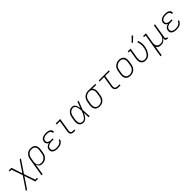

<svg xmlns="http://www.w3.org/2000/svg" viewBox="572 -2922 5304 5304"><g transform="rotate(-45 3224.5 -270.0)"><path d="M-1 215 247 -155 134 -482H63V-520H169L275 -198L491 -520H539L291 -150L404 177H475V215H369L263 -107L47 215Z M610 215 700 -326Q704 -352 712.5 -378.5Q721 -405 736.5 -429Q752 -453 773 -473Q794 -493 819.5 -505.5Q845 -518 872 -523Q899 -528 926 -528Q955 -528 983.5 -521.5Q1012 -515 1035.5 -500Q1059 -485 1074.5 -461.5Q1090 -438 1097 -410.5Q1104 -383 1103.5 -353.5Q1103 -324 1098 -294L1082 -194Q1077 -168 1068.5 -142Q1060 -116 1045 -92Q1030 -68 1009 -48Q988 -28 963 -15Q938 -2 911.5 3Q885 8 858 8Q830 8 803 1Q776 -6 756 -23Q736 -40 724.5 -64Q713 -88 708 -114L653 215ZM850 -30Q873 -30 895.5 -34.5Q918 -39 939 -50Q960 -61 978 -77.5Q996 -94 1009 -114Q1022 -134 1029 -156Q1036 -178 1040 -201L1056 -301Q1060 -324 1061 -347.5Q1062 -371 1057 -393Q1052 -415 1040.5 -434Q1029 -453 1011 -466Q993 -479 970.5 -484.5Q948 -490 925 -490Q903 -490 880.5 -485.5Q858 -481 837.5 -470Q817 -459 800 -442Q783 -425 771 -405Q759 -385 752 -363Q745 -341 742 -319L726 -223Q722 -200 721 -176.5Q720 -153 724 -131Q728 -109 738.5 -89Q749 -69 766 -55.5Q783 -42 805 -36Q827 -30 850 -30Z M1447 8Q1422 8 1397 5.5Q1372 3 1349 -4.5Q1326 -12 1306 -25Q1286 -38 1272.5 -57.5Q1259 -77 1255 -101.5Q1251 -126 1255 -151Q1259 -174 1270.5 -195.5Q1282 -217 1301 -232.5Q1320 -248 1342 -257.5Q1364 -267 1387 -273Q1368 -280 1352 -292Q1336 -304 1325.5 -321Q1315 -338 1312 -359.5Q1309 -381 1313 -402Q1316 -423 1326.5 -443.5Q1337 -464 1354.5 -479Q1372 -494 1393 -503.5Q1414 -513 1435.5 -518.5Q1457 -524 1478.5 -526Q1500 -528 1521 -528Q1543 -528 1565 -526Q1587 -524 1608 -518.5Q1629 -513 1647.5 -503Q1666 -493 1679.5 -477.5Q1693 -462 1699 -441Q1705 -420 1702 -398Q1701 -396 1701 -394Q1701 -392 1700 -390H1658Q1658 -392 1658.5 -393.5Q1659 -395 1659 -396Q1661 -412 1656 -427.5Q1651 -443 1640.5 -454Q1630 -465 1615.5 -472Q1601 -479 1586 -483Q1571 -487 1554.5 -488.5Q1538 -490 1521 -490Q1504 -490 1487.5 -488.5Q1471 -487 1454 -483Q1437 -479 1420.5 -472.5Q1404 -466 1389.5 -455Q1375 -444 1366 -428.5Q1357 -413 1354 -396Q1352 -379 1355 -362Q1358 -345 1368 -332Q1378 -319 1392.5 -310.5Q1407 -302 1423 -297.5Q1439 -293 1456.5 -291.5Q1474 -290 1492 -290H1551L1545 -251H1485Q1466 -251 1447.5 -249.5Q1429 -248 1409.5 -244Q1390 -240 1371.5 -232.5Q1353 -225 1336.5 -212.5Q1320 -200 1310 -182.5Q1300 -165 1297 -146Q1294 -127 1298 -108.5Q1302 -90 1313 -76Q1324 -62 1339.5 -53Q1355 -44 1372.5 -39Q1390 -34 1409 -32Q1428 -30 1447 -30Q1465 -30 1483.5 -32Q1502 -34 1520.5 -38Q1539 -42 1557 -50Q1575 -58 1590.5 -70Q1606 -82 1617 -98.5Q1628 -115 1631 -134H1674Q1667 -98 1643 -68Q1619 -38 1586 -21Q1553 -4 1517.5 2Q1482 8 1447 8Z M2084 0Q2066 0 2048 -3Q2030 -6 2015 -14Q2000 -22 1989 -35.5Q1978 -49 1972.5 -65.5Q1967 -82 1967 -100.5Q1967 -119 1970 -137L2027 -482H1900V-520H2076L2012 -131Q2009 -113 2011 -95Q2013 -77 2023 -63.5Q2033 -50 2049.5 -44Q2066 -38 2084 -38H2147V0Z M2468 8Q2440 8 2413 1Q2386 -6 2365.5 -23Q2345 -40 2332.5 -63.5Q2320 -87 2315 -114Q2310 -141 2311.5 -169Q2313 -197 2317 -226L2334 -326Q2338 -351 2345.5 -376Q2353 -401 2366.5 -425Q2380 -449 2399 -469Q2418 -489 2441.5 -503Q2465 -517 2491 -522.5Q2517 -528 2543 -528Q2565 -528 2586 -520Q2607 -512 2622 -497Q2637 -482 2647.5 -462.5Q2658 -443 2664.5 -422.5Q2671 -402 2675.5 -380.5Q2680 -359 2684 -337Q2700 -383 2716 -428.5Q2732 -474 2749 -520H2792Q2767 -454 2742.5 -388Q2718 -322 2692 -257Q2697 -193 2700 -128.5Q2703 -64 2707 0H2664Q2663 -45 2662 -90Q2661 -135 2660 -180Q2650 -159 2639 -137.5Q2628 -116 2615 -96Q2602 -76 2587 -57.5Q2572 -39 2553.5 -24Q2535 -9 2512.5 -0.5Q2490 8 2468 8ZM2468 -30Q2493 -30 2516.5 -43.5Q2540 -57 2558 -77Q2576 -97 2589.5 -120Q2603 -143 2615 -166.5Q2627 -190 2637 -214Q2647 -238 2656 -263Q2655 -286 2652.5 -310Q2650 -334 2646 -357Q2642 -380 2635.5 -402.5Q2629 -425 2617.5 -444.5Q2606 -464 2586 -477Q2566 -490 2543 -490Q2521 -490 2500 -484.5Q2479 -479 2460.5 -467Q2442 -455 2427 -438Q2412 -421 2401.5 -401Q2391 -381 2385 -360.5Q2379 -340 2376 -319L2359 -219Q2356 -197 2354.5 -175Q2353 -153 2356 -132Q2359 -111 2367 -91.5Q2375 -72 2390 -57.5Q2405 -43 2425.5 -36.5Q2446 -30 2468 -30Z M3098 8Q3068 8 3039.5 1.5Q3011 -5 2988 -20Q2965 -35 2949.5 -58.5Q2934 -82 2926.5 -109.5Q2919 -137 2919.5 -166.5Q2920 -196 2925 -226L2942 -326Q2946 -352 2955 -378Q2964 -404 2979 -427.5Q2994 -451 3015.5 -470.5Q3037 -490 3062 -502.5Q3087 -515 3113.5 -521.5Q3140 -528 3166 -528Q3170 -528 3173.5 -528Q3177 -528 3181 -528L3449 -520L3443 -482L3290 -486Q3310 -471 3322.5 -448.5Q3335 -426 3340.5 -401Q3346 -376 3345.5 -348.5Q3345 -321 3340 -294L3324 -194Q3319 -168 3310.5 -141.5Q3302 -115 3287 -91Q3272 -67 3250.5 -47Q3229 -27 3204 -14.5Q3179 -2 3151.5 3Q3124 8 3098 8ZM3098 -30Q3120 -30 3142.5 -34.5Q3165 -39 3185.5 -50Q3206 -61 3223.5 -78Q3241 -95 3252.5 -115Q3264 -135 3271 -157Q3278 -179 3282 -201L3298 -301Q3302 -323 3303 -345Q3304 -367 3300.5 -387.5Q3297 -408 3288 -427Q3279 -446 3264 -460Q3249 -474 3229 -481Q3209 -488 3187 -489L3175 -490Q3172 -490 3169 -490Q3166 -490 3163 -490Q3142 -490 3120 -484Q3098 -478 3078 -467Q3058 -456 3041.5 -439.5Q3025 -423 3013 -403Q3001 -383 2994 -362Q2987 -341 2984 -319L2967 -219Q2963 -196 2962.5 -172.5Q2962 -149 2967 -127Q2972 -105 2983.5 -86Q2995 -67 3012.5 -54Q3030 -41 3052.5 -35.5Q3075 -30 3098 -30Z M3830 0Q3809 0 3788.5 -3.5Q3768 -7 3750.5 -16.5Q3733 -26 3720 -41Q3707 -56 3701 -75.5Q3695 -95 3695 -116Q3695 -137 3698 -158L3752 -482H3576L3582 -520H3978L3971 -482H3795L3740 -152Q3737 -129 3739 -107Q3741 -85 3754 -68.5Q3767 -52 3787.5 -45Q3808 -38 3830 -38H3911V0Z M4298 8Q4269 8 4240.5 2Q4212 -4 4188.5 -19.5Q4165 -35 4149.5 -58.5Q4134 -82 4126.5 -109Q4119 -136 4119.5 -166Q4120 -196 4125 -226L4142 -326Q4146 -353 4155 -379.5Q4164 -406 4180 -430.5Q4196 -455 4218.5 -474.5Q4241 -494 4267 -506Q4293 -518 4320 -524.5Q4347 -531 4375 -531Q4404 -531 4432.5 -523.5Q4461 -516 4484.5 -500.5Q4508 -485 4524 -462Q4540 -439 4547 -411.5Q4554 -384 4553.5 -354Q4553 -324 4548 -294L4532 -194Q4527 -167 4518 -140.5Q4509 -114 4493 -89.5Q4477 -65 4455 -45.5Q4433 -26 4407 -13.5Q4381 -1 4353 3.5Q4325 8 4298 8ZM4299 -30Q4322 -30 4345 -34.5Q4368 -39 4389 -49.5Q4410 -60 4428 -77Q4446 -94 4458.5 -114Q4471 -134 4478.5 -156Q4486 -178 4490 -201L4506 -301Q4510 -324 4510.5 -348Q4511 -372 4506 -394Q4501 -416 4489.5 -435Q4478 -454 4459.5 -466.5Q4441 -479 4418.5 -484.5Q4396 -490 4372 -490Q4349 -490 4326.5 -485Q4304 -480 4283 -469.5Q4262 -459 4244.5 -442.5Q4227 -426 4214.5 -405.5Q4202 -385 4194.5 -363.5Q4187 -342 4184 -319L4167 -219Q4163 -196 4162.5 -172.5Q4162 -149 4167 -127Q4172 -105 4183.5 -86Q4195 -67 4213 -54Q4231 -41 4253.5 -35.5Q4276 -30 4299 -30Z M4894 8Q4865 8 4837.5 1Q4810 -6 4788.5 -22Q4767 -38 4753 -61.5Q4739 -85 4733 -112Q4727 -139 4728 -168Q4729 -197 4733 -226L4776 -482H4713V-520H4825L4775 -219Q4772 -197 4771 -174Q4770 -151 4774 -130Q4778 -109 4787.5 -89.5Q4797 -70 4813.5 -56.5Q4830 -43 4851 -36.5Q4872 -30 4895 -30Q4923 -30 4952 -40.5Q4981 -51 5003.5 -72Q5026 -93 5042.5 -119Q5059 -145 5071 -172.5Q5083 -200 5091 -228Q5099 -256 5104 -285Q5114 -344 5108 -401.5Q5102 -459 5082 -511L5122 -525Q5144 -468 5150.5 -405.5Q5157 -343 5146 -279Q5140 -245 5130 -212.5Q5120 -180 5105.5 -148.5Q5091 -117 5070.5 -87.5Q5050 -58 5022.5 -35.5Q4995 -13 4961 -2.5Q4927 8 4894 8ZM4985 -588 4959 -612 5100 -755 5132 -725Z M5260 215 5376 -482H5313V-520H5425L5375 -219Q5371 -196 5370.5 -173Q5370 -150 5374 -128.5Q5378 -107 5388.5 -87.5Q5399 -68 5416 -55Q5433 -42 5454.5 -36Q5476 -30 5499 -30Q5521 -30 5543 -34.5Q5565 -39 5585.5 -49.5Q5606 -60 5623 -76.5Q5640 -93 5652 -112.5Q5664 -132 5670.5 -153.5Q5677 -175 5681 -197L5735 -520H5778L5705 -81Q5703 -71 5704.5 -61Q5706 -51 5712 -44Q5718 -37 5727.5 -33.5Q5737 -30 5747 -30H5762V8H5741Q5723 8 5705.5 3Q5688 -2 5676.5 -14.5Q5665 -27 5662 -45Q5659 -63 5662 -81L5664 -95Q5651 -71 5632.5 -50.5Q5614 -30 5590.5 -16.5Q5567 -3 5541 2.5Q5515 8 5490 8Q5468 8 5446.5 4Q5425 0 5407 -9Q5389 -18 5374.5 -32.5Q5360 -47 5350 -65L5303 215Z M6097 8Q6072 8 6047 5.5Q6022 3 5999 -4.5Q5976 -12 5956 -25Q5936 -38 5922.5 -57.5Q5909 -77 5905 -101.5Q5901 -126 5905 -151Q5909 -174 5920.5 -195.5Q5932 -217 5951 -232.5Q5970 -248 5992 -257.5Q6014 -267 6037 -273Q6018 -280 6002 -292Q5986 -304 5975.5 -321Q5965 -338 5962 -359.5Q5959 -381 5963 -402Q5966 -423 5976.5 -443.5Q5987 -464 6004.5 -479Q6022 -494 6043 -503.5Q6064 -513 6085.5 -518.5Q6107 -524 6128.5 -526Q6150 -528 6171 -528Q6193 -528 6215 -526Q6237 -524 6258 -518.5Q6279 -513 6297.5 -503Q6316 -493 6329.5 -477.5Q6343 -462 6349 -441Q6355 -420 6352 -398Q6351 -396 6351 -394Q6351 -392 6350 -390H6308Q6308 -392 6308.5 -393.5Q6309 -395 6309 -396Q6311 -412 6306 -427.5Q6301 -443 6290.5 -454Q6280 -465 6265.5 -472Q6251 -479 6236 -483Q6221 -487 6204.5 -488.5Q6188 -490 6171 -490Q6154 -490 6137.5 -488.5Q6121 -487 6104 -483Q6087 -479 6070.5 -472.5Q6054 -466 6039.5 -455Q6025 -444 6016 -428.5Q6007 -413 6004 -396Q6002 -379 6005 -362Q6008 -345 6018 -332Q6028 -319 6042.5 -310.5Q6057 -302 6073 -297.5Q6089 -293 6106.5 -291.5Q6124 -290 6142 -290H6201L6195 -251H6135Q6116 -251 6097.5 -249.5Q6079 -248 6059.5 -244Q6040 -240 6021.5 -232.5Q6003 -225 5986.5 -212.5Q5970 -200 5960 -182.5Q5950 -165 5947 -146Q5944 -127 5948 -108.5Q5952 -90 5963 -76Q5974 -62 5989.5 -53Q6005 -44 6022.5 -39Q6040 -34 6059 -32Q6078 -30 6097 -30Q6115 -30 6133.5 -32Q6152 -34 6170.5 -38Q6189 -42 6207 -50Q6225 -58 6240.5 -70Q6256 -82 6267 -98.5Q6278 -115 6281 -134H6324Q6317 -98 6293 -68Q6269 -38 6236 -21Q6203 -4 6167.5 2Q6132 8 6097 8Z"/></g></svg>

Font: Iosevka Etoile XLtObl
Style: Regular
Weight: 200
Italic angle: -9°
Designer: Belleve Invis
Foundry: Belleve Invis
Version: Version 15.5.2; ttfautohint (v1.8.4)